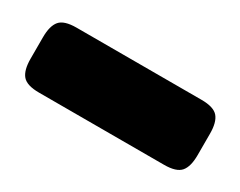

<svg xmlns="http://www.w3.org/2000/svg" viewBox="-39 -524 544 435"><g transform="rotate(30 233.5 -306.0)"><path d="M15 -278V-334Q15 -364 26.5 -377.5Q38 -391 70 -391H397Q429 -391 440.5 -377.5Q452 -364 452 -334V-278Q452 -248 440.5 -234.5Q429 -221 397 -221H70Q38 -221 26.5 -234.5Q15 -248 15 -278Z"/></g></svg>

Font: Mitr
Style: Bold
Weight: 700
Designer: Thanarat Vachiruckul
Foundry: Cadson Demak
Version: Version 1.003